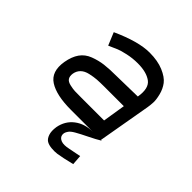

<svg xmlns="http://www.w3.org/2000/svg" viewBox="-190 -642 998 998"><g transform="rotate(45 309.0 -143.5)"><path d="M347 -500Q407 -500 449.5 -482Q492 -464 510.5 -439.5Q529 -415 537 -383Q545 -351 544 -330.5Q543 -310 540 -292L489 0H495Q469 16 430 35Q391 54 367.5 67.5Q344 81 337 93Q325 110 328.5 126Q332 142 351 149.5Q370 157 406 149L472 136L476 191L420 204Q397 209 379.5 211.5Q362 214 339 212Q316 210 302 201.5Q288 193 280.5 171.5Q273 150 278 117Q288 63 329 31.5Q370 0 430 0H268Q161 0 107.5 -34.5Q54 -69 68 -152Q76 -198 96.5 -227Q117 -256 152.5 -269.5Q188 -283 223.5 -287.5Q259 -292 314 -292L465 -295Q477 -366 442 -391.5Q407 -417 343 -417Q305 -417 269 -409Q233 -401 218 -394.5Q203 -388 169 -373L140 -443Q265 -500 347 -500ZM429 -83 449 -208H304Q273 -208 252 -206.5Q231 -205 204 -199Q177 -193 161.5 -178Q146 -163 142 -140Q139 -119 147 -106.5Q155 -94 177.5 -89Q200 -84 214.5 -83.5Q229 -83 261 -83Q272 -83 278 -83Z"/></g></svg>

Font: Hermit LightItalic
Style: Regular
Weight: 300
Italic angle: -10°
Designer: Pablo Caro
Version: Version 2.000;PS 002.000;hotconv 1.0.88;makeotf.lib2.5.64775